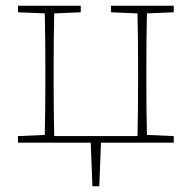

<svg xmlns="http://www.w3.org/2000/svg" viewBox="-20 -500 672 673"><path d="M369 -457V-480H589V-457L495 -453Q494 -413 493.5 -360.5Q493 -308 493 -267V-213Q493 -172 493.5 -120Q494 -68 495 -27L589 -23V0H334L328 153H304L298 0H43V-23L137 -27Q138 -68 138.5 -120Q139 -172 139 -213V-267Q139 -308 138.5 -360.5Q138 -413 137 -453L43 -457V-480H263V-457L170 -453Q169 -413 168.5 -360.5Q168 -308 168 -267V-213Q168 -170 168.5 -117Q169 -64 170 -23H462Q463 -64 463.5 -117Q464 -170 464 -213V-267Q464 -308 463.5 -360.5Q463 -413 462 -453Z"/></svg>

Font: Source Serif 4 SmText ExtraLight
Style: Regular
Weight: 200
Designer: Frank Grießhammer
Foundry: Adobe
Version: Version 4.005;hotconv 1.1.0;makeotfexe 2.6.0